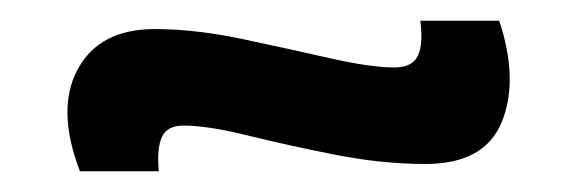

<svg xmlns="http://www.w3.org/2000/svg" viewBox="-20 -404 557 185"><path d="M390 -246Q348 -246 302.5 -255Q257 -264 218.5 -273.5Q180 -283 157 -283Q141 -283 136 -272Q131 -261 133 -239H57Q34 -299 55 -337.5Q76 -376 129 -376Q168 -376 213 -366.5Q258 -357 297.5 -348Q337 -339 360 -339Q377 -339 382.5 -350Q388 -361 385 -384H461Q480 -327 463.5 -286.5Q447 -246 390 -246Z"/></svg>

Font: Bricolage Grotesque 10pt Medium
Style: Regular
Weight: 500
Designer: Mathieu Triay
Foundry: Atelier Triay
Version: Version 1.000; ttfautohint (v1.8.4.7-5d5b);gftools[0.9.32]